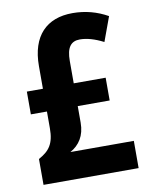

<svg xmlns="http://www.w3.org/2000/svg" viewBox="-82 -785 667 847"><g transform="rotate(-10 251.5 -362.0)"><path d="M301 -724C185 -724 115 -655 115 -519V-418H43V-316H115V-241C115 -171 92 -142 44 -116V0H470V-122H186C227 -145 253 -183 253 -242V-316H396V-418H253V-518C253 -579 273 -604 313 -604C344 -604 379 -594 418 -574L458 -683C410 -710 358 -724 301 -724Z"/></g></svg>

Font: Noto Sans Hebrew Condensed
Style: Bold
Weight: 700
Width: 3
Designer: Monotype Design Team
Foundry: Monotype Imaging Inc.
Version: Version 2.004